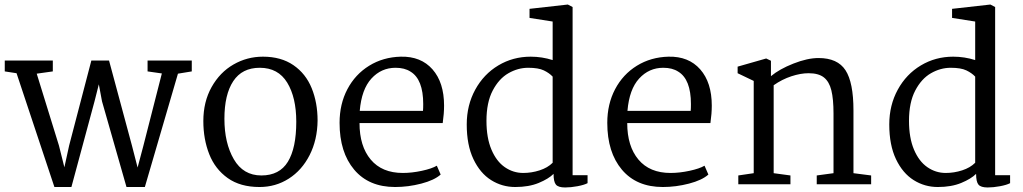

<svg xmlns="http://www.w3.org/2000/svg" viewBox="-20 -813 4514 847"><path d="M1 -498V-546H213V-498L142 -488L240 -171L264 -75L285 -171L383 -546H461L562 -171L587 -74L612 -168L694 -489L631 -498V-546H826V-498L765 -488L619 12H538L430 -366L416 -441L397 -366L295 12H220L53 -490Z M1381 -281Q1380 -196 1346 -129Q1312 -62 1254 -25Q1196 12 1125 12Q1040 12 984.5 -27.5Q929 -67 903 -133Q877 -199 877 -279Q877 -364 913.5 -429Q950 -494 1010 -528.5Q1070 -563 1140 -563Q1220 -563 1274.5 -525.5Q1329 -488 1355 -424Q1381 -360 1381 -281ZM970 -289Q970 -182 1011.5 -110.5Q1053 -39 1133 -39Q1213 -39 1250 -99.5Q1287 -160 1287 -276Q1287 -383 1247 -448.5Q1207 -514 1126 -514Q1048 -514 1009 -455Q970 -396 970 -289Z M1939 -347Q1939 -312 1933 -270H1566Q1566 -168 1615.5 -109Q1665 -50 1757 -50Q1797 -50 1841 -59.5Q1885 -69 1907 -82L1924 -43Q1896 -18 1838.5 -3Q1781 12 1723 12Q1607 12 1542.5 -64.5Q1478 -141 1478 -271Q1478 -354 1512.5 -419.5Q1547 -485 1608.5 -523Q1670 -561 1748 -563Q1837 -565 1888 -507Q1939 -449 1939 -347ZM1567 -324H1846Q1847 -334 1847 -354Q1847 -463 1791 -497Q1765 -514 1725 -514Q1662 -514 1618.5 -466.5Q1575 -419 1567 -324Z M2506 -782V-40H2572V-5Q2557 3 2527.5 8.5Q2498 14 2473 14Q2443 14 2432.5 1.5Q2422 -11 2422 -46Q2400 -24 2356.5 -6Q2313 12 2253 12Q2195 12 2146.5 -18.5Q2098 -49 2068.5 -111Q2039 -173 2039 -264Q2039 -349 2076.5 -417.5Q2114 -486 2178.5 -524.5Q2243 -563 2321 -563Q2371 -563 2418 -548V-718L2316 -734V-774L2485 -793ZM2126 -280Q2126 -205 2148 -153Q2170 -101 2207 -75.5Q2244 -50 2288 -50Q2325 -50 2360.5 -61.5Q2396 -73 2418 -95V-475Q2403 -491 2379 -502.5Q2355 -514 2310 -514Q2265 -514 2223 -490Q2181 -466 2153.5 -413.5Q2126 -361 2126 -280Z M3120 -347Q3120 -312 3114 -270H2747Q2747 -168 2796.5 -109Q2846 -50 2938 -50Q2978 -50 3022 -59.5Q3066 -69 3088 -82L3105 -43Q3077 -18 3019.5 -3Q2962 12 2904 12Q2788 12 2723.5 -64.5Q2659 -141 2659 -271Q2659 -354 2693.5 -419.5Q2728 -485 2789.5 -523Q2851 -561 2929 -563Q3018 -565 3069 -507Q3120 -449 3120 -347ZM2748 -324H3027Q3028 -334 3028 -354Q3028 -463 2972 -497Q2946 -514 2906 -514Q2843 -514 2799.5 -466.5Q2756 -419 2748 -324Z M3305 -49V-456L3234 -490V-519L3360 -555L3381 -545V-477Q3418 -508 3480 -532.5Q3542 -557 3591 -557Q3675 -557 3710 -503Q3745 -449 3745 -326V-49L3823 -39V0H3583V-39L3657 -49V-312Q3657 -376 3647.5 -414.5Q3638 -453 3614.5 -471.5Q3591 -490 3547 -490Q3512 -490 3471 -476.5Q3430 -463 3393 -437V-49L3467 -39V0H3237V-39Z M4370 -782V-40H4436V-5Q4421 3 4391.5 8.5Q4362 14 4337 14Q4307 14 4296.5 1.5Q4286 -11 4286 -46Q4264 -24 4220.5 -6Q4177 12 4117 12Q4059 12 4010.5 -18.5Q3962 -49 3932.5 -111Q3903 -173 3903 -264Q3903 -349 3940.5 -417.5Q3978 -486 4042.5 -524.5Q4107 -563 4185 -563Q4235 -563 4282 -548V-718L4180 -734V-774L4349 -793ZM3990 -280Q3990 -205 4012 -153Q4034 -101 4071 -75.5Q4108 -50 4152 -50Q4189 -50 4224.5 -61.5Q4260 -73 4282 -95V-475Q4267 -491 4243 -502.5Q4219 -514 4174 -514Q4129 -514 4087 -490Q4045 -466 4017.5 -413.5Q3990 -361 3990 -280Z"/></svg>

Font: Grenzecho Serif
Style: Serif-Regular
Weight: 400
Designer: Dan Reynolds
Foundry: Dan Reynolds
Version: Version 1.001; ttfautohint (v1.1) -l 5 -r 5 -G 72 -x 0 -D la